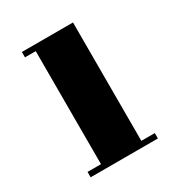

<svg xmlns="http://www.w3.org/2000/svg" viewBox="-120 -539 570 618"><g transform="rotate(-30 165.0 -230.0)"><path d="M240 -20H290V0H40V-20H90V-440H50V-460H240Z"/></g></svg>

Font: Rozha One
Style: Regular
Weight: 400
Designer: Tim Donaldson, Indian Type Foundry
Foundry: Indian Type Foundry
Version: Version 1.301;PS 1.0;hotconv 1.0.78;makeotf.lib2.5.61930; tt